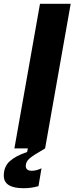

<svg xmlns="http://www.w3.org/2000/svg" viewBox="-73 -783 396 1013"><path d="M165 0H3L138 -763H300ZM-53 144Q-53 96 -21.5 67.5Q10 39 70 19L74 0H165Q104 35 83.5 52.5Q63 70 63 92Q63 118 95 118Q119 118 146 105L130 199Q93 210 52 210Q-53 210 -53 144Z"/></svg>

Font: Open Sauce Sans ExBold Italic
Style: Regular
Weight: 800
Italic angle: -10°
Designer: Alfredo Marco Pradil
Foundry: Creative Sauce Fz LLC
Version: Version 1.477